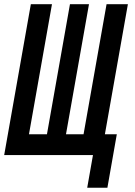

<svg xmlns="http://www.w3.org/2000/svg" viewBox="-27 -745 647 918"><path d="M417.5 -3.5H-7L120.5 -725H221.5L111.5 -103H197.5L307.5 -725H398.5L288.5 -103H372.5L482.5 -725H584.5L474.5 -103H531.5L486.5 152.5H390Z"/></svg>

Font: JuliaMono SemiBold
Style: Italic
Weight: 600
Italic angle: -9°
Monospace: yes
Designer: cormullion
Foundry: corm
Version: Version 0.056; ttfautohint (v1.8.4)